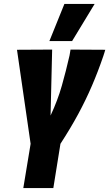

<svg xmlns="http://www.w3.org/2000/svg" viewBox="-20 -952 553 972"><path d="M98 0 135 -224 66 -700 244 -701 236 -367Q272 -444 293 -518Q314 -592 332 -671Q333 -678 334.5 -685.5Q336 -693 337 -701L513 -700Q511 -692 508 -683.5Q505 -675 503 -668Q476 -589 445.5 -518Q415 -447 376.5 -375.5Q338 -304 286 -224L250 0ZM230 -744 306 -932H459L345 -744Z"/></svg>

Font: Georama Condensed ExtraBold
Style: Italic
Weight: 800
Width: 3
Italic angle: -9°
Designer: Jean-Baptiste Levee
Foundry: Production Type
Version: Version 1.000